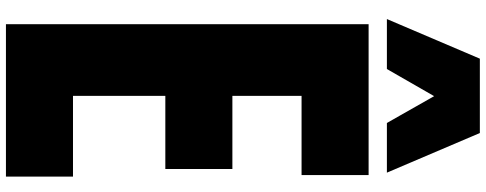

<svg xmlns="http://www.w3.org/2000/svg" viewBox="-502 -1092 1595 630"><g transform="rotate(90 295.0 -777.5)"><path d="M560 0H60V-1190H555V-970H295V-743H535V-523H295V-220H560ZM43 -1250 173 -1555H417L547 -1250H384L296 -1405L207 -1250Z"/></g></svg>

Font: Boldonse
Style: Regular
Weight: 400
Designer: Universitype Foundry
Foundry: Universitype Foundry
Version: Version 1.000; ttfautohint (v1.8.4.7-5d5b)